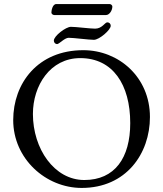

<svg xmlns="http://www.w3.org/2000/svg" viewBox="-20 -911 803 945"><path d="M257 -891C238 -891 233 -858 233 -849C233 -843 240 -837 247 -837H502C518 -837 533 -859 533 -879C533 -885 526 -891 520 -891ZM442 -715C469 -715 525 -764 525 -784C525 -794 518 -801 508 -801C496 -801 483 -770 448 -770C423 -770 354 -779 329 -779C304 -779 245 -734 245 -711C245 -701 253 -694 261 -694C271 -694 298 -725 318 -725C343 -725 417 -715 442 -715ZM45 -320C45 -130 205 14 382 14C601 14 718 -155 718 -335C718 -532 564 -664 390 -664C166 -664 45 -501 45 -320ZM375 -625C535 -625 621 -495 621 -305C621 -134 545 -25 395 -25C247 -25 142 -179 142 -350C142 -490 227 -625 375 -625Z"/></svg>

Font: EB Garamond 12
Style: Regular
Weight: 400
Version: Version 0.016+